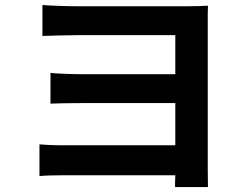

<svg xmlns="http://www.w3.org/2000/svg" viewBox="-20 -714 996 769"><path d="M138.1 -8.9C158 -11 201 -12.1 235.1 -12.1H682.2C681.1 6 681.1 24.1 681.1 35.2H812.9C812.9 16 812.1 -16 812.1 -35.9V-614C812.1 -641 811.8 -676.1 812.9 -691.1C793 -690 758.2 -688.9 729 -688.9H294C250 -688.9 181.8 -691.1 149.9 -693.9V-570C179.7 -571 250 -573.2 294 -573.2H682.2V-416.9H307.9C263.8 -416.9 213.1 -419 182.2 -421.9V-299C208.1 -300.1 263.8 -301.1 307.9 -301.1H682.2V-132.1H236.2C193.2 -132.1 157.3 -133.9 138.1 -136Z"/></svg>

Font: Karasuma Gothic
Style: Bold
Weight: 700
Designer: Rasmus Andersson / Ryoko Nishizuka
Foundry: Genbu
Version: Version 1.00